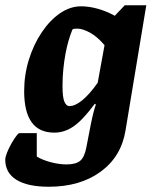

<svg xmlns="http://www.w3.org/2000/svg" viewBox="-64 -537 594 731"><path d="M122 174Q41 174 -1.5 147.5Q-44 121 -44 71Q-44 61 -37 43.5Q-30 26 -20 8.5Q-10 -9 -1 -20.5Q8 -32 12 -30H76V59Q97 72 129 80.5Q161 89 189 89Q225 89 241.5 75Q258 61 265 23Q275 -31 281.5 -62.5Q288 -94 292.5 -111Q297 -128 301 -139L297 -142Q252 -81 217 -56.5Q182 -32 143 -32Q85 -32 56.5 -71.5Q28 -111 28 -190Q28 -252 46 -310Q64 -368 95 -414Q126 -460 164.5 -486.5Q203 -513 245 -513Q274 -513 307 -504Q340 -495 373 -477L411 -517H493L414 -41Q398 59 319.5 116.5Q241 174 122 174ZM200 -133Q222 -133 249.5 -155.5Q277 -178 308 -222L334 -365Q306 -398 278 -413Q250 -428 231 -428Q222 -428 218.5 -427.5Q215 -427 212 -425Q204 -406 197 -382Q190 -358 185 -330.5Q180 -303 177 -272.5Q174 -242 174 -210Q174 -165 181.5 -149Q189 -133 200 -133Z"/></svg>

Font: Faustina Light ExtraBold
Style: Italic
Weight: 800
Italic angle: -8°
Version: Version 1.200